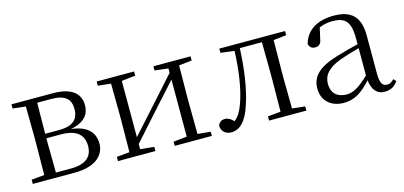

<svg xmlns="http://www.w3.org/2000/svg" viewBox="-53 -852 2511 1193"><g transform="rotate(-15 1202.0 -256.0)"><path d="M127 0H313C457 0 510 -66 510 -135C510 -207 467 -256 362 -268C457 -286 485 -335 485 -388C485 -463 433 -512 311 -512H45V-485L128 -476L130 -285V-227L128 -35L45 -27V0ZM202 -480H293C381 -480 416 -446 416 -384C416 -314 376 -281 290 -281H200ZM200 -252H292C399 -252 438 -207 438 -139C438 -70 394 -31 299 -31H202L200 -227Z M958 -485 1045 -475V-447L881 -264L745 -113V-475L834 -485V-512H593V-485L676 -476L678 -285V-227L676 -35L593 -27V0H834V-27L745 -36V-69L905 -248L1045 -403V-36L958 -27V0H1197V-27L1114 -35L1112 -227V-285L1114 -476L1197 -485V-512H958Z M1647 0H1805V-27L1722 -36C1721 -91 1720 -173 1720 -227V-285C1720 -338 1721 -420 1722 -476L1805 -485V-512H1382V-485L1470 -474C1465 -344 1448 -233 1417 -146C1400 -100 1383 -72 1357 -52C1338 -71 1322 -81 1302 -81C1280 -81 1266 -71 1257 -51C1257 -13 1284 10 1321 10C1374 10 1420 -31 1452 -135C1482 -226 1500 -345 1506 -482H1648L1650 -285V-227L1648 -35L1565 -27V0Z M2308 13C2343 13 2372 -2 2392 -33L2377 -49C2361 -32 2349 -26 2332 -26C2303 -26 2288 -45 2288 -111V-354C2288 -476 2232 -526 2120 -526C2013 -526 1941 -479 1920 -398C1924 -377 1938 -365 1960 -365C1983 -365 1998 -376 2003 -407L2019 -478C2048 -490 2076 -495 2103 -495C2183 -495 2219 -466 2219 -354V-316C2174 -305 2125 -292 2081 -279C1953 -241 1906 -190 1906 -114C1906 -31 1966 14 2043 14C2115 14 2160 -18 2221 -83C2228 -23 2255 13 2308 13ZM2219 -115C2153 -52 2115 -32 2073 -32C2015 -32 1977 -64 1977 -126C1977 -179 2009 -221 2095 -253C2132 -266 2176 -279 2219 -291Z"/></g></svg>

Font: Noto Serif CJK KR Light
Style: Regular
Weight: 300
Designer: Ryoko NISHIZUKA 西塚涼子 (kana & ideographs); Frank Grießhammer (Latin, Greek & Cyrillic); Wenlong ZHANG 张文龙 (bopomofo); San
Foundry: Adobe
Version: Version 2.001;hotconv 1.1.0;makeotfexe 2.6.0